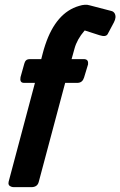

<svg xmlns="http://www.w3.org/2000/svg" viewBox="-20 -771 496 791"><path d="M111.3 0Q111.3 0 37.1 0Q32.2 0 27.3 -1.5Q11.7 -6.3 15.6 -22.5L124 -429.7H77.1Q60.5 -430.7 64.5 -453.1L80.1 -508.8Q81.1 -512.2 83 -516.6Q88.4 -527.3 101.6 -527.3H149.9L156.2 -551.8Q160.2 -567.4 166.5 -586.4Q210.9 -719.2 305.7 -746.6Q331.5 -754.9 349.6 -749L439.5 -725.6Q447.3 -723.6 452.1 -716.3Q460.9 -700.7 449.2 -678.7L423.8 -630.9Q416.5 -617.2 389.6 -626L329.1 -645.5Q328.6 -645 327.6 -644Q297.4 -608.9 287.1 -571.3L274.9 -527.3H328.1Q345.2 -525.9 342.8 -505.9L326.2 -451.2Q319.8 -430.7 300.8 -429.7H248.5L139.6 -21.5Q134.3 -1 111.3 0Z"/></svg>

Font: Allan
Style: Bold
Weight: 700
Version: Version 1.005